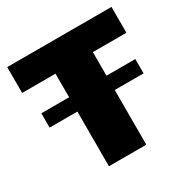

<svg xmlns="http://www.w3.org/2000/svg" viewBox="-155 -780 931 952"><g transform="rotate(-30 310.5 -304.0)"><path d="M415 -495V-360H580V-278H415V35H201V-278H42V-360H201V-495H10V-643H607V-495Z"/></g></svg>

Font: Lalezar
Style: Regular
Weight: 400
Designer: Borna Izadpanah
Foundry: Borna Izadpanah
Version: Version 1.003;November 28, 2018;FontCreator 11.5.0.2421 64-b